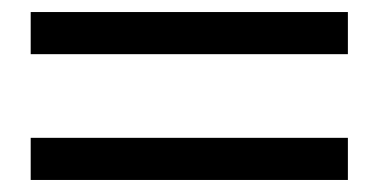

<svg xmlns="http://www.w3.org/2000/svg" viewBox="-20 -424 627 319"><path d="M558 -334H31V-404H558ZM558 -125H31V-195H558Z"/></svg>

Font: GFS Artemisia
Style: Regular
Weight: 400
Designer: Takis Katsoulidis and George D. Matthiopoulos
Foundry: Takis Katsoulidis and George D. Matthiopoulos
Version: Version 1.0